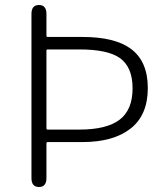

<svg xmlns="http://www.w3.org/2000/svg" viewBox="-20 -749 669 769"><path d="M136 0Q106 0 106 -36V-693Q106 -729 136 -729Q166 -729 166 -693V-606Q166 -601 171 -601H310Q438 -601 502 -555Q572 -505 572 -396.5Q572 -288 503 -234Q434 -180 310 -180H171Q166 -180 166 -175V-36Q166 0 136 0ZM166 -235Q166 -230 171 -230H298Q407 -230 459 -269.5Q511 -309 511 -395.5Q511 -482 458 -518Q409 -551 298 -551H171Q166 -551 166 -546Z"/></svg>

Font: Resource Han Rounded JP Light
Style: Regular
Weight: 300
Designer: Cyano Hao (round all glyphs); Ryoko NISHIZUKA 西塚涼子 (kana, bopomofo & ideographs); Paul D. Hunt (Latin, Greek & Cyrillic)
Foundry: Cyano Hao
Version: 0.990